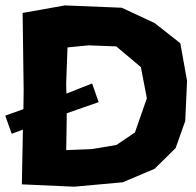

<svg xmlns="http://www.w3.org/2000/svg" viewBox="-53 -702 739 723"><path d="M201.2 -523.4 279.3 -531.2 384.8 -527.3 477.5 -449.2 500 -332 455.1 -203.1 385.7 -156.2 293 -140.6 196.3 -136.7 198.2 -252V-275.4L318.4 -317.4L293.9 -387.7L197.3 -349.6C196.3 -363.3 196.3 -377 196.3 -390.6ZM32.2 -653.3 36.1 -363.3 35.2 -291 -33.2 -266.6 -21.5 -233.4 -8.8 -198.2 33.2 -213.9 32.2 -158.2 29.3 -7.8 226.6 1 409.2 -15.6 529.3 -66.4 608.4 -144.5 644.5 -246.1 651.4 -397.5 626 -539.1 529.3 -615.2 405.3 -672.9 191.4 -681.6Z"/></svg>

Font: MaokenAssortedSans-Lite
Style: Lite
Weight: 400
Version: Version 1.400